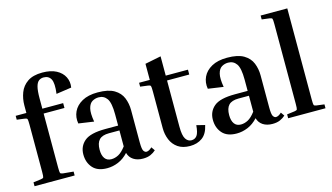

<svg xmlns="http://www.w3.org/2000/svg" viewBox="-86 -1038 2308 1336"><g transform="rotate(-15 1067.5 -370.0)"><path d="M312 -28V0H23V-28L78 -35Q94 -37 97 -43.5Q100 -50 100 -84V-423Q100 -457 97 -463.5Q94 -470 78 -472L23 -479V-507H100V-561Q100 -609 116.5 -652.5Q133 -696 172.5 -723Q212 -750 279 -750Q340 -750 379.5 -729Q419 -708 436.5 -673Q454 -638 447 -597L337 -581Q347 -656 331.5 -685.5Q316 -715 279 -715Q259 -715 244.5 -704Q230 -693 222.5 -664.5Q215 -636 215 -581V-507H365V-472H215V-84Q215 -50 218 -43.5Q221 -37 237 -35Z M896 -25Q880 -10 857.5 0Q835 10 803 10Q762 10 734.5 -8Q707 -26 698 -59Q665 -23 625.5 -6.5Q586 10 545 10Q476 10 442 -28.5Q408 -67 408 -125Q408 -184 451 -220.5Q494 -257 603 -257H694V-338Q694 -421 672.5 -451.5Q651 -482 613 -482Q588 -482 567 -469.5Q546 -457 537.5 -423.5Q529 -390 540 -327L430 -343Q422 -389 440.5 -428.5Q459 -468 503 -492.5Q547 -517 615 -517Q692 -517 734 -492Q776 -467 792.5 -426Q809 -385 809 -338V-107Q809 -56 818 -43Q827 -30 838 -30Q856 -30 878 -51ZM589 -43Q615 -43 640.5 -56.5Q666 -70 694 -107V-222H619Q570 -222 548 -199Q526 -176 526 -127Q526 -87 542 -65Q558 -43 589 -43Z M1280 -104Q1267 -43 1230.5 -16.5Q1194 10 1142 10Q1089 10 1055 -13.5Q1021 -37 1005 -76Q989 -115 989 -159V-423Q989 -457 986 -463.5Q983 -470 967 -472L912 -479V-507H989V-623L1104 -646V-507H1264V-472H1104V-139Q1104 -75 1120 -50.5Q1136 -26 1161 -26Q1187 -26 1201.5 -46Q1216 -66 1220 -119Z M1829 -25Q1813 -10 1790.5 0Q1768 10 1736 10Q1695 10 1667.5 -8Q1640 -26 1631 -59Q1598 -23 1558.5 -6.5Q1519 10 1478 10Q1409 10 1375 -28.5Q1341 -67 1341 -125Q1341 -184 1384 -220.5Q1427 -257 1536 -257H1627V-338Q1627 -421 1605.5 -451.5Q1584 -482 1546 -482Q1521 -482 1500 -469.5Q1479 -457 1470.5 -423.5Q1462 -390 1473 -327L1363 -343Q1355 -389 1373.5 -428.5Q1392 -468 1436 -492.5Q1480 -517 1548 -517Q1625 -517 1667 -492Q1709 -467 1725.5 -426Q1742 -385 1742 -338V-107Q1742 -56 1751 -43Q1760 -30 1771 -30Q1789 -30 1811 -51ZM1522 -43Q1548 -43 1573.5 -56.5Q1599 -70 1627 -107V-222H1552Q1503 -222 1481 -199Q1459 -176 1459 -127Q1459 -87 1475 -65Q1491 -43 1522 -43Z M1850 -712V-740H2042V-84Q2042 -50 2045 -43.5Q2048 -37 2064 -35L2119 -28V0H1850V-28L1905 -35Q1921 -37 1924 -43.5Q1927 -50 1927 -84V-656Q1927 -690 1924 -696.5Q1921 -703 1905 -705Z"/></g></svg>

Font: Inria Serif
Style: Bold
Weight: 700
Designer: Black Foundry Team
Foundry: Black Foundry
Version: Version 1.000; ttfautohint (v1.8.3)